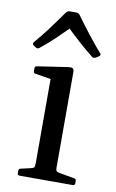

<svg xmlns="http://www.w3.org/2000/svg" viewBox="-85 -785 503 832"><g transform="rotate(10 166.5 -369.5)"><path d="M24 -567Q17 -574 23 -581Q51 -613 79 -650.5Q107 -688 138 -732Q144 -739 153 -739H182Q191 -739 197 -732Q229 -688 257.5 -651.5Q286 -615 314 -583Q321 -576 312 -570Q309 -567 305.5 -565Q302 -563 298 -561Q289 -556 282 -562Q249 -588 217.5 -616.5Q186 -645 154 -676H176Q145 -645 114.5 -615.5Q84 -586 52 -561Q45 -554 36 -559Q33 -561 30 -563Q27 -565 24 -567ZM122 0V-317H214V0ZM62 0Q53 0 53 -10V-20Q53 -30 63 -31L102 -40Q116 -43 119 -47Q122 -51 122 -65V-180H214V-64Q214 -51 217.5 -47Q221 -43 235 -41L297 -30Q306 -29 306 -19V-9Q306 0 296 0ZM122 -317V-463L140 -433L54 -447Q45 -448 45 -458V-470Q45 -479 55 -480L188 -500Q202 -502 208 -498.5Q214 -495 214 -482V-317Z"/></g></svg>

Font: Hahmlet
Style: Regular
Weight: 400
Designer: Minjoo Ham & Mark Frömberg
Foundry: hypertype
Version: Version 1.001; ttfautohint (v1.8.3)